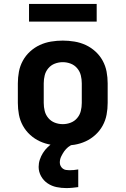

<svg xmlns="http://www.w3.org/2000/svg" viewBox="-20 -735 640 979"><path d="M300 8Q270 8 240 3Q210 -2 183 -14.5Q156 -27 133.5 -47.5Q111 -68 96.5 -94.5Q82 -121 76.5 -150.5Q71 -180 71 -210V-310Q71 -340 76.5 -369.5Q82 -399 96.5 -425.5Q111 -452 133.5 -472.5Q156 -493 183 -505.5Q210 -518 240 -523Q270 -528 300 -528Q330 -528 360 -523Q390 -518 417 -505.5Q444 -493 466.5 -472.5Q489 -452 503.5 -425.5Q518 -399 523.5 -369.5Q529 -340 529 -310V-210Q529 -180 523.5 -150.5Q518 -121 503.5 -94.5Q489 -68 466.5 -47.5Q444 -27 417 -14.5Q390 -2 360 3Q330 8 300 8ZM300 -102Q321 -102 340.5 -109.5Q360 -117 373.5 -133Q387 -149 392 -169Q397 -189 397 -210V-310Q397 -331 392 -351Q387 -371 373.5 -387Q360 -403 340.5 -410.5Q321 -418 300 -418Q279 -418 259.5 -410.5Q240 -403 226.5 -387Q213 -371 208 -351Q203 -331 203 -310V-210Q203 -189 208 -169Q213 -149 226.5 -133Q240 -117 259.5 -109.5Q279 -102 300 -102ZM318 224Q293 224 268.5 219Q244 214 223 200Q202 186 189.5 163.5Q177 141 177 116Q177 97 183 79Q189 61 199 45Q209 29 222.5 16Q236 3 251 -8H355V0Q340 5 328 14.5Q316 24 307 37Q298 50 291.5 64Q285 78 285 94Q285 103 289 111Q293 119 300 124.5Q307 130 316 131.5Q325 133 334 133Q345 133 356 132Q367 131 379 129V219Q364 221 349 222.5Q334 224 318 224ZM128 -625V-715H473V-625Z"/></svg>

Font: Iosevka Extrabold Extended
Style: Regular
Weight: 800
Width: 7
Monospace: yes
Designer: Belleve Invis
Foundry: Belleve Invis
Version: Version 32.5.0; ttfautohint (v1.8.4)